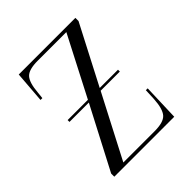

<svg xmlns="http://www.w3.org/2000/svg" viewBox="-156 -636 736 736"><g transform="rotate(-45 212.5 -268.0)"><path d="M43 0V-17L175 -270H70V-280H180L305 -522H150Q102 -522 85 -504Q68 -486 64 -436L61 -408H51L61 -536H368V-519L244 -280H343V-270H239L106 -14H275Q324 -14 341 -33Q358 -52 361 -103L363 -149H373L368 0Z"/></g></svg>

Font: Noto Serif Display Condensed Light
Style: Regular
Weight: 300
Width: 3
Designer: Monotype Design Team
Foundry: Monotype Imaging Inc.
Version: Version 2.009